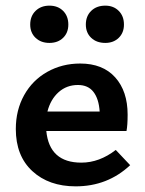

<svg xmlns="http://www.w3.org/2000/svg" viewBox="-20 -653 513 680"><path d="M87 -566Q87 -596 106 -614.5Q125 -633 155 -633Q185 -633 203.5 -614.5Q222 -596 222 -566Q222 -537 203.5 -519Q185 -501 155 -501Q125 -501 106 -519Q87 -537 87 -566ZM284 -566Q284 -596 303 -614.5Q322 -633 353 -633Q382 -633 400.5 -614.5Q419 -596 419 -566Q419 -537 400.5 -519Q382 -501 353 -501Q322 -501 303 -519Q284 -537 284 -566ZM441 -68Q361 7 248 7Q153 7 94.5 -47Q36 -101 36 -196Q36 -263 65.5 -316Q95 -369 147.5 -398.5Q200 -428 264 -428Q344 -428 388 -379Q432 -330 432 -247Q432 -209 428 -189H144Q155 -77 268 -77Q332 -77 390 -122ZM148 -258H333Q330 -303 311 -327.5Q292 -352 256 -352Q216 -352 187.5 -326.5Q159 -301 148 -258Z"/></svg>

Font: Ysabeau Infant
Style: Bold
Weight: 700
Designer: Christian Thalmann (Catharsis Fonts)
Version: Version 0.003